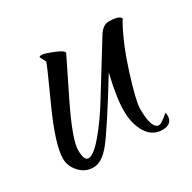

<svg xmlns="http://www.w3.org/2000/svg" viewBox="-87 -367 495 496"><g transform="rotate(-30 160.5 -119.0)"><path d="M94 -260 85 -278Q85 -281 92.5 -281Q100 -281 125 -271Q150 -261 150 -254Q140 -234 95.5 -143Q51 -52 51 -20.5Q51 11 64 11Q80 11 110 -25Q140 -61 169 -109L253 -245Q267 -269 285 -269Q321 -269 321 -255Q321 -259 316 -250Q288 -199 265.5 -127Q243 -55 243 -33Q243 28 265 28Q272 28 294 9Q296 9 296 17Q296 43 266.5 43Q237 43 220.5 16.5Q204 -10 204 -49.5Q204 -89 220 -155Q142 -28 115.5 5Q89 38 64 38Q39 38 22.5 19.5Q6 1 6 -21Q6 -63 50 -159.5Q94 -256 94 -260Z"/></g></svg>

Font: Qwigley
Style: Regular
Weight: 400
Designer: Robert E. Leuschke
Foundry: Robert E. Leuschke
Version: Version 1.003